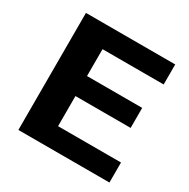

<svg xmlns="http://www.w3.org/2000/svg" viewBox="-149 -785 907 922"><g transform="rotate(30 305.0 -324.5)"><path d="M575 0V-111H226V-278H532V-389H226V-538H565V-649H70V0Z"/></g></svg>

Font: Play
Style: Bold
Weight: 700
Designer: Jonas Hecksher
Foundry: Jonas Hecksher, Playtypeª, e-types AS
Version: Version 1.002